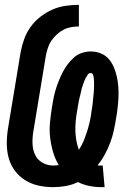

<svg xmlns="http://www.w3.org/2000/svg" viewBox="-20 -763 540 791"><path d="M398 8Q372 8 347.5 3Q323 -2 301 -13Q277 -1 250.5 3.5Q224 8 199 8Q168 8 138.5 1.5Q109 -5 84 -20.5Q59 -36 41.5 -59.5Q24 -83 16 -111.5Q8 -140 8 -171.5Q8 -203 13 -234L65 -548Q70 -575 79.5 -601.5Q89 -628 106 -652Q123 -676 146.5 -694Q170 -712 196 -723.5Q222 -735 250 -739Q278 -743 305 -743V-654Q289 -654 272.5 -651Q256 -648 241.5 -640.5Q227 -633 214 -621Q201 -609 191.5 -595Q182 -581 177 -565Q172 -549 169 -534L117 -219Q113 -195 114 -170.5Q115 -146 124.5 -125.5Q134 -105 154.5 -93Q175 -81 200 -81Q205 -81 210.5 -81.5Q216 -82 222 -83Q207 -108 198.5 -137Q190 -166 186.5 -196.5Q183 -227 186 -258.5Q189 -290 194 -321Q197 -340 200.5 -358Q204 -376 209.5 -394Q215 -412 222 -429.5Q229 -447 237.5 -464Q246 -481 258 -497Q270 -513 284.5 -526Q299 -539 317.5 -545Q336 -551 354 -551Q376 -551 395.5 -543Q415 -535 428 -520Q441 -505 449 -486Q457 -467 461.5 -446.5Q466 -426 467.5 -404.5Q469 -383 468 -361.5Q467 -340 464.5 -318Q462 -296 458 -274Q454 -249 448.5 -224Q443 -199 434 -175Q425 -151 412 -127Q399 -103 382 -82Q386 -81 390 -81Q394 -81 398 -81H403L411 8ZM305 -146Q316 -162 323.5 -180Q331 -198 337 -216Q343 -234 347.5 -252.5Q352 -271 355 -289Q356 -297 357 -304.5Q358 -312 359.5 -319.5Q361 -327 361.5 -334.5Q362 -342 363 -349.5Q364 -357 364.5 -364.5Q365 -372 366 -379.5Q367 -387 367 -394.5Q367 -402 367.5 -409.5Q368 -417 367.5 -424.5Q367 -432 366.5 -439.5Q366 -447 363.5 -454.5Q361 -462 353 -462Q346 -462 341.5 -455.5Q337 -449 333.5 -442.5Q330 -436 327.5 -429.5Q325 -423 322.5 -416Q320 -409 318 -402.5Q316 -396 314.5 -389Q313 -382 311.5 -375Q310 -368 308 -361.5Q306 -355 305 -348Q304 -341 302.5 -334Q301 -327 300 -320.5Q299 -314 298 -307Q294 -286 292 -265Q290 -244 290.5 -224Q291 -204 294.5 -184Q298 -164 305 -146Z"/></svg>

Font: Iosevka Curly Slab Extrabold
Style: Italic
Weight: 800
Italic angle: -9°
Monospace: yes
Designer: Belleve Invis
Foundry: Belleve Invis
Version: Version 22.1.2; ttfautohint (v1.8.4)